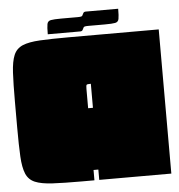

<svg xmlns="http://www.w3.org/2000/svg" viewBox="-51 -748 742 796"><g transform="rotate(-5 320.0 -350.0)"><path d="M630 -600V0H330V-43H310V0H255Q182 0 135.5 -2.5Q89 -5 63 -16Q37 -27 26 -53Q15 -79 12.5 -125.5Q10 -172 10 -245V-355Q10 -428 12.5 -474.5Q15 -521 26 -547Q37 -573 63 -584Q89 -595 135.5 -597.5Q182 -600 255 -600ZM310 -300H330V-400Q315 -400 312.5 -397.5Q310 -395 310 -380ZM319 -684Q322 -691 325 -695.5Q328 -700 335 -700H470Q470 -670 467.5 -657.5Q465 -645 452.5 -642.5Q440 -640 409 -640H340Q323 -640 321 -636Q318 -629 315 -624.5Q312 -620 305 -620H170Q170 -650 172.5 -662.5Q175 -675 188 -677.5Q201 -680 231 -680H300Q317 -680 319 -684Z"/></g></svg>

Font: Badeen Display
Style: Regular
Weight: 400
Version: Version 1.000; ttfautohint (v1.8.4.7-5d5b)